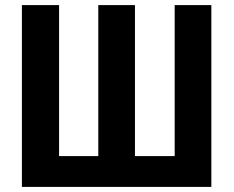

<svg xmlns="http://www.w3.org/2000/svg" viewBox="-20 -734 917 754"><path d="M810 0H66V-714H212V-121H366V-714H510V-121H666V-714H810Z"/></svg>

Font: Noto Sans Display Condensed
Style: Bold
Weight: 700
Width: 3
Designer: Monotype Design Team
Foundry: Monotype Imaging Inc.
Version: Version 2.003